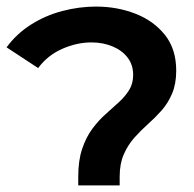

<svg xmlns="http://www.w3.org/2000/svg" viewBox="-39 -564 590 584"><path d="M199 0V-27Q199 -76 211 -111.5Q223 -147 242 -172.5Q261 -198 282.5 -217Q304 -236 323 -253.5Q342 -271 354 -290.5Q366 -310 366 -336Q366 -367 349 -389Q332 -411 303 -423Q274 -435 239 -435Q195 -435 150.5 -415.5Q106 -396 77 -357L-19 -420Q11 -461 55 -489Q99 -517 150.5 -530.5Q202 -544 253 -544Q317 -544 372.5 -522.5Q428 -501 462.5 -458Q497 -415 497 -349Q497 -309 484.5 -279.5Q472 -250 452.5 -228Q433 -206 411 -186.5Q389 -167 369.5 -145Q350 -123 337.5 -94.5Q325 -66 325 -27V0Z"/></svg>

Font: Montserrat Thin SemiBold
Style: Regular
Weight: 600
Version: Version 9.000